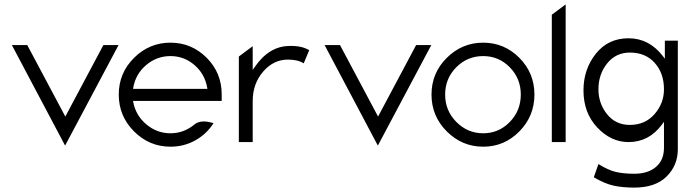

<svg xmlns="http://www.w3.org/2000/svg" viewBox="-20 -656 3147 873"><path d="M276 6 34 -451H104L277 -126L450 -451H519Z M755 11Q659 11 589.5 -58.5Q520 -128 520 -226Q520 -324 589.5 -393Q659 -462 755 -462Q851 -462 919.5 -393.5Q988 -325 988 -227V-197H585L586 -191Q598 -130 646 -90Q694 -50 755 -50Q816 -50 864 -90Q893 -114 951 -96Q919 -46 867.5 -17.5Q816 11 755 11ZM586 -258 585 -252H923L922 -258Q911 -320 864 -360.5Q817 -401 755 -401Q693 -401 645 -360.5Q597 -320 586 -258Z M1129 -10H1066V-399L1129 -446V-338L1138 -351Q1204 -447 1297 -447Q1306 -447 1313.5 -447Q1321 -447 1327.5 -446Q1334 -445 1338.5 -444.5Q1343 -444 1348.5 -442.5Q1354 -441 1356.5 -440.5Q1359 -440 1364 -438Q1369 -436 1370.5 -435.5Q1372 -435 1378 -432Q1384 -429 1386 -428L1361 -368Q1335 -385 1289 -385Q1224 -385 1177 -331Q1129 -276 1129 -196Z M1698 6 1456 -451H1526L1699 -126L1872 -451H1941Z M2341.5 -58.5Q2273 11 2177 11Q2081 11 2011.5 -58.5Q1942 -128 1942 -226Q1942 -324 2011.5 -393Q2081 -462 2177 -462Q2273 -462 2341.5 -393Q2410 -324 2410 -226Q2410 -128 2341.5 -58.5ZM2177 -401Q2105 -401 2054.5 -350Q2004 -299 2004 -226Q2004 -153 2055 -101.5Q2106 -50 2177 -50Q2248 -50 2298 -101.5Q2348 -153 2348 -226Q2348 -299 2298 -350Q2248 -401 2177 -401Z M2552 -10H2489V-589L2552 -636Z M2838 -10Q2758 -10 2695.5 -76.5Q2633 -143 2633 -245Q2633 -341 2689 -411.5Q2745 -482 2838 -482Q2931 -482 2994 -401L3003 -389V-471H3062V22Q3062 96 3011 146.5Q2960 197 2864 197Q2810 197 2769.5 188Q2729 179 2680 150L2701 90Q2746 118 2781 126Q2816 134 2864 134Q2926 134 2962.5 103Q2999 72 2999 16V-102L2990 -90Q2931 -10 2838 -10ZM2844 -417Q2780 -417 2740.5 -367.5Q2701 -318 2701 -250Q2701 -186 2740 -137Q2779 -88 2844 -88Q2913 -88 2956 -137Q2999 -186 2999 -250Q2999 -323 2957 -370Q2915 -417 2844 -417Z"/></svg>

Font: Charger Pro
Style: Lit
Weight: 300
Designer: Jasper
Foundry: Cannot Into Space Fonts
Version: Version 1.09